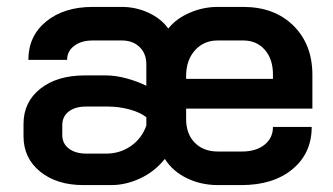

<svg xmlns="http://www.w3.org/2000/svg" viewBox="-20 -527 963 555"><path d="M48 -133V-169Q48 -232 96.5 -270.5Q145 -309 225 -309H287Q314 -309 345.5 -300.5Q377 -292 403 -279V-341Q403 -372 383.5 -391Q364 -410 332 -410H248Q215 -410 194.5 -394.5Q174 -379 174 -354H62Q62 -423 113.5 -465Q165 -507 248 -507H332Q373 -507 409.5 -490Q446 -473 466 -445H467Q489 -473 528 -490Q567 -507 609 -507H683Q773 -507 828 -453Q883 -399 883 -310V-213H518V-183Q518 -140 543 -114.5Q568 -89 610 -89H679Q720 -89 744.5 -108.5Q769 -128 769 -160H881Q881 -84 825.5 -38Q770 8 678 8H610Q561 8 520 -12Q479 -32 457 -67H456Q426 -30 384.5 -11Q343 8 302 8H221Q144 8 96 -31Q48 -70 48 -133ZM769 -299V-312Q769 -356 745.5 -383Q722 -410 683 -410H609Q569 -410 543.5 -381.5Q518 -353 518 -307V-299ZM287 -83Q327 -83 358.5 -105Q390 -127 403 -164V-188Q386 -202 355 -210.5Q324 -219 291 -219H229Q197 -219 178.5 -204.5Q160 -190 160 -165V-137Q160 -112 179 -97.5Q198 -83 230 -83Z"/></svg>

Font: Bai Jamjuree SemiBold
Style: Regular
Weight: 600
Version: Version 1.000; ttfautohint (v1.6)